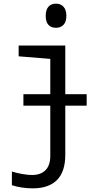

<svg xmlns="http://www.w3.org/2000/svg" viewBox="-20 -785 540 1050"><path d="M230 -698Q230 -732 245 -748.5Q260 -765 286 -765Q312 -765 327.5 -748Q343 -731 343 -698Q343 -666 327.5 -649.5Q312 -633 286 -633Q259 -633 244.5 -649.5Q230 -666 230 -698ZM454 -207H337V62Q337 154 291.5 199.5Q246 245 160 245Q99 245 45 228V153Q70 161 101 166.5Q132 172 155 172Q203 172 229 145.5Q255 119 255 68V-207H108V-270H255V-463L82 -477V-536H337V-270H454Z"/></svg>

Font: Noto Sans Mono UI Cond
Style: Regular
Weight: 400
Width: 3
Monospace: yes
Designer: Monotype Design team
Foundry: Monotype Imaging Inc.
Version: Version 1.000